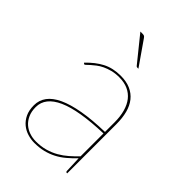

<svg xmlns="http://www.w3.org/2000/svg" viewBox="-213 -797 894 894"><g transform="rotate(45 234.5 -350.0)"><path d="M392 0Q385 0 385 -8L382 -87.5Q361 -65.5 340 -47.8Q319 -30 295.5 -17.8Q272 -5.5 245 1.2Q218 8 185 8Q163 8 140.8 1.2Q118.5 -5.5 100.5 -20.2Q82.5 -35 71.2 -58.2Q60 -81.5 60 -115Q60 -148 79.2 -174.2Q98.5 -200.5 138.2 -219Q178 -237.5 238.5 -248.2Q299 -259 382 -261V-324Q382 -362.5 373.5 -393Q365 -423.5 348.5 -444.5Q332 -465.5 307 -476.8Q282 -488 249 -488Q223 -488 202 -482.5Q181 -477 164.5 -469Q148 -461 135.8 -451.5Q123.5 -442 114.5 -434Q105.5 -426 100 -420.5Q94.5 -415 92 -415Q90 -415 87 -418L85 -420Q121 -458 159.5 -478Q198 -498 249 -498Q286.5 -498 313.8 -486Q341 -474 359 -451.5Q377 -429 385.5 -396.8Q394 -364.5 394 -324V0ZM185 -2Q219.5 -2 247.5 -10Q275.5 -18 299 -31.5Q322.5 -45 342.8 -62.8Q363 -80.5 382 -100V-251Q224.5 -246 148.2 -211.8Q72 -177.5 72 -115Q72 -85.5 81.8 -64.2Q91.5 -43 107.2 -29.2Q123 -15.5 143.2 -8.8Q163.5 -2 185 -2ZM181 -708Q189.5 -708 193.5 -706Q197.5 -704 202 -697L284 -579H277Q271.5 -579 269 -583L168 -708Z"/></g></svg>

Font: Lato TR Hairline
Style: Regular
Weight: 250
Designer: Lukasz Dziedzic
Foundry: Lukasz Dziedzic
Version: Version 1.104 2013